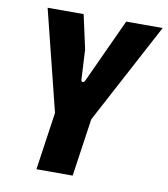

<svg xmlns="http://www.w3.org/2000/svg" viewBox="-80 -767 730 835"><g transform="rotate(10 285.5 -350.0)"><path d="M137 0 174 -255 63 -700H222L255 -550L262 -418Q263 -408 269 -408Q275 -408 280 -418L410 -700H571L334 -255L297 0Z"/></g></svg>

Font: Finlandica
Style: Italic
Weight: 400
Italic angle: -8°
Designer: Niklas Ekholm, Juho Hiilivirta, Jaakko Suomalainen
Foundry: Helsinki Type Studio
Version: Version 1.064